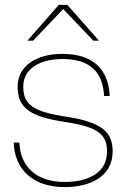

<svg xmlns="http://www.w3.org/2000/svg" viewBox="-20 -752 516 784"><path d="M244 12C342 12 440 -27 440 -134C440 -208 402 -252 254 -275C113 -296 75 -325 75 -399C75 -472 144 -511 234 -511C351 -511 400 -455 405 -360H428C423 -466 364 -532 234 -532C129 -532 52 -483 52 -398C52 -314 98 -276 246 -254C388 -233 417 -198 417 -133C417 -45 338 -9 244 -9C129 -9 63 -71 59 -170H36C39 -64 111 12 244 12ZM92 -586H115L238 -715L361 -586H384L255 -732H220Z"/></svg>

Font: Aspekta 50
Style: Regular
Weight: 50
Designer: Ivo Dolenc
Version: Version 2.000